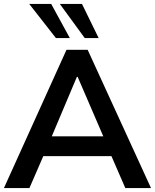

<svg xmlns="http://www.w3.org/2000/svg" viewBox="-20 -959 790 979"><path d="M0 0 319 -705H427L750 0H619L533 -198L585 -163H162L216 -198L130 0ZM372 -567 231 -233 205 -264H541L520 -233L376 -567ZM412 -765 285 -939H398L483 -765ZM265 -765 129 -939H241L336 -765Z"/></svg>

Font: Mulish ExtraLight
Style: Bold
Weight: 700
Version: Version 3.603